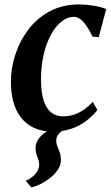

<svg xmlns="http://www.w3.org/2000/svg" viewBox="-20 -570 488 845"><path d="M93 225.5Q113.5 218.5 133 198.2Q152.5 178 152.5 154.5Q152.5 142.5 148.5 132Q144.5 121.5 140.5 109.5Q136.5 97.5 136.5 80.5Q136.5 58.5 151.2 39.2Q166 20 186.5 8Q111 -0.5 69.8 -56.2Q28.5 -112 28 -208Q27.5 -267.5 46.8 -327.8Q66 -388 103.8 -438.5Q141.5 -489 198.2 -519.8Q255 -550.5 329 -550.5Q357 -550.5 390.5 -545.2Q424 -540 447.5 -530L414.5 -406.5Q407.5 -407 401 -407.5Q394.5 -408 387.5 -408.5Q375.5 -434 362.2 -453.8Q349 -473.5 334.8 -484.8Q320.5 -496 305.5 -496Q277 -496 250.8 -475.2Q224.5 -454.5 204 -416.8Q183.5 -379 171.8 -328Q160 -277 160.5 -216Q161 -162.5 172.2 -127.5Q183.5 -92.5 204.8 -75.2Q226 -58 257.5 -58Q286 -58 309.5 -66.8Q333 -75.5 352.5 -89.8Q372 -104 388.5 -121.5L408.5 -86Q396 -69 374.2 -49.8Q352.5 -30.5 322 -15Q291.5 0.5 252.5 6.5Q241 14.5 234.2 25Q227.5 35.5 227.5 50Q227.5 62.5 232.8 74.8Q238 87 243 101.2Q248 115.5 248 135Q248 155.5 235.8 174.8Q223.5 194 203.8 210.5Q184 227 161.2 238.5Q138.5 250 118 254.5Z"/></svg>

Font: Merriweather 60pt SemiBold
Style: Italic
Weight: 600
Italic angle: -7.8°
Version: Version 2.101